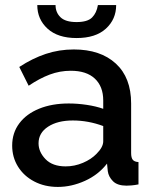

<svg xmlns="http://www.w3.org/2000/svg" viewBox="-20 -727 604 757"><path d="M28 -153Q28 -203 56 -240.5Q84 -278 134.5 -298.5Q185 -319 251 -319Q286 -319 322.5 -313.5Q359 -308 387 -298V-331Q387 -386 354 -417Q321 -448 259 -448Q216 -448 176 -433Q136 -418 93 -389L56 -463Q108 -497 160.5 -514.5Q213 -532 271 -532Q376 -532 436.5 -476.5Q497 -421 497 -319V-124Q497 -105 503.5 -97Q510 -89 526 -88V0Q511 3 499 4Q487 5 479 5Q443 5 425.5 -12.5Q408 -30 405 -52L402 -82Q368 -38 315 -14Q262 10 208 10Q156 10 115 -11.5Q74 -33 51 -70Q28 -107 28 -153ZM361 -121Q387 -147 387 -170V-230Q328 -252 267 -252Q207 -252 169.5 -227.5Q132 -203 132 -162Q132 -128 159.5 -99.5Q187 -71 239 -71Q274 -71 307 -85Q340 -99 361 -121ZM282 -577Q208 -577 167.5 -614Q127 -651 127 -707H199Q199 -678 218.5 -659Q238 -640 282 -640Q325 -640 343 -658Q361 -676 366 -707H438Q438 -651 397.5 -614Q357 -577 282 -577Z"/></svg>

Font: Raleway SemiBold
Style: Regular
Weight: 600
Designer: Matt McInerney, Pablo Impallari, Rodrigo Fuenzalida
Foundry: Matt McInerney, Pablo Impallari, Rodrigo Fuenzalida
Version: Version 4.026